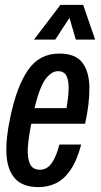

<svg xmlns="http://www.w3.org/2000/svg" viewBox="-20 -755 412 785"><path d="M138 10Q73 10 41.5 -25Q10 -60 6.5 -124Q3 -188 22 -275Q48 -401 94.5 -468.5Q141 -536 222 -536Q289 -536 317 -498.5Q345 -461 345.5 -396Q346 -331 328 -249H108Q97 -196 94 -153.5Q91 -111 102 -86Q113 -61 143 -61Q172 -61 191 -87.5Q210 -114 223 -164H312Q294 -97 267.5 -59Q241 -21 208 -5.5Q175 10 138 10ZM217 -464Q191 -464 167 -433Q143 -402 121 -313H252Q259 -353 260.5 -387.5Q262 -422 252.5 -443Q243 -464 217 -464ZM119 -593 227 -735H320L369 -593H290L264 -682L206 -593Z"/></svg>

Font: Mona Sans Condensed Medium
Style: Italic
Weight: 500
Width: 3
Italic angle: -11.7°
Designer: Deni Anggara
Foundry: GitHub
Version: Version 1.001; ttfautohint (v1.8.4.7-5d5b);gftools[0.9.31]